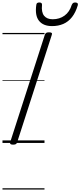

<svg xmlns="http://www.w3.org/2000/svg" viewBox="-20 -1150 647 1545"><path d="M85 14Q71 14 65 9.5Q59 5 62 -6L341 -871Q345 -881 352 -885.5Q359 -890 374 -890Q389 -890 395 -885.5Q401 -881 397 -870L118 -5Q115 5 108 9.5Q101 14 85 14ZM399 -940Q328 -940 294 -982.5Q260 -1025 272 -1110Q273 -1121 279 -1125.5Q285 -1130 297 -1130Q308 -1130 313.5 -1125Q319 -1120 318 -1110Q312 -1051 335 -1023Q358 -995 404 -995Q459 -995 499.5 -1024.5Q540 -1054 557 -1110Q562 -1121 568 -1125.5Q574 -1130 585 -1130Q597 -1130 603 -1124.5Q609 -1119 606 -1108Q589 -1050 559.5 -1012.5Q530 -975 489.5 -957.5Q449 -940 399 -940ZM0 365H338V375H0ZM0 -20H338V0H0ZM0 -505H338V-500H0ZM0 -885H338V-875H0Z"/></svg>

Font: Playwrite DK Uloopet Guides
Style: Regular
Weight: 400
Designer: Veronika Burian, José Scaglione
Foundry: TypeTogether
Version: Version 1.003